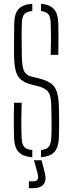

<svg xmlns="http://www.w3.org/2000/svg" viewBox="-20 -824 382 1011"><path d="M150 4Q100 0 77.8 -24Q55.5 -48 54 -98Q53 -133 52.8 -161.2Q52.5 -189.5 52.8 -218Q53 -246.5 54 -283H94Q92.5 -234.5 92.2 -190.8Q92 -147 94 -98Q95 -65 107 -50.8Q119 -36.5 150 -34ZM196 4V-34Q225.5 -37 236.8 -51.2Q248 -65.5 250 -98Q251.5 -122.5 251.5 -152.2Q251.5 -182 251 -211.8Q250.5 -241.5 250 -266Q249.5 -317 235.2 -338.2Q221 -359.5 181 -370L145 -379Q110.5 -388 91 -404Q71.5 -420 63.2 -449.5Q55 -479 54 -529Q53.5 -567.5 54 -612.5Q54.5 -657.5 55 -703Q56 -752.5 78 -776.5Q100 -800.5 150 -804V-766Q119.5 -763.5 107.8 -749.2Q96 -735 95 -702Q93.5 -656.5 94 -615.8Q94.5 -575 95 -529Q96 -473 106.2 -450.8Q116.5 -428.5 145 -421L182 -412Q223 -402 246 -386.2Q269 -370.5 278.8 -342Q288.5 -313.5 290 -266Q291 -239.5 291.2 -210.2Q291.5 -181 291.2 -152.2Q291 -123.5 290 -98Q288 -48 266.5 -24Q245 0 196 4ZM247 -535Q248.5 -587 248.5 -626.2Q248.5 -665.5 247 -702Q246 -734.5 235 -748.5Q224 -762.5 196 -766V-804Q243 -800 264.2 -776Q285.5 -752 287 -702Q288 -665.5 288 -624.8Q288 -584 287 -535ZM132 167V131H152Q172.5 131 178.2 120.5Q184 110 177 86L159 20H199L216 86Q226 125 209.8 146Q193.5 167 153 167Z"/></svg>

Font: Big Shoulders Stencil Text Thin Thin
Style: Regular
Weight: 250
Version: Version 2.001